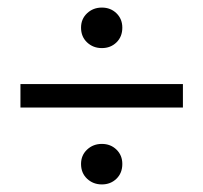

<svg xmlns="http://www.w3.org/2000/svg" viewBox="-20 -583 537 507"><path d="M34 -299V-361H463V-299ZM249 -96Q226 -96 210 -111Q194 -126 194 -150Q194 -173 210 -188Q226 -203 249 -203Q272 -203 287.5 -188Q303 -173 303 -150Q303 -126 287.5 -111Q272 -96 249 -96ZM249 -456Q226 -456 210 -471Q194 -486 194 -510Q194 -533 210 -548Q226 -563 249 -563Q272 -563 287.5 -548Q303 -533 303 -510Q303 -486 287.5 -471Q272 -456 249 -456Z"/></svg>

Font: CV Source Sans
Style: Regular
Weight: 400
Designer: Paul D. Hunt
Foundry: Adobe Systems Incorporated
Version: Version 3.001